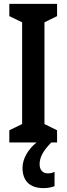

<svg xmlns="http://www.w3.org/2000/svg" viewBox="-20 -734 343 989"><path d="M184 112C184 78 200 45 244 0H274V-63L209 -95V-619L274 -651V-714H28V-651L94 -619V-95L28 -63V0H168C125 35 96 83 96 131C96 195 131 235 204 235C229 235 248 230 261 225V151C253 155 244 159 226 159C200 159 184 141 184 112Z"/></svg>

Font: Noto Sans Gujarati ExtraCondensed SemiBold
Style: Regular
Weight: 600
Width: 2
Designer: Jelle Bosma - Monotype Design Team, Universal Thirst
Foundry: Monotype Imaging Inc.
Version: Version 2.106